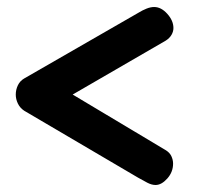

<svg xmlns="http://www.w3.org/2000/svg" viewBox="-20 -600 565 548"><path d="M424 -72Q413 -72 400.5 -78.5Q388 -85 374 -93L49 -284Q37 -292 31 -304.5Q25 -317 25 -330Q25 -344 31 -356.5Q37 -369 49 -376L374 -563Q387 -571 398.5 -575.5Q410 -580 420 -580Q440 -580 457.5 -560.5Q475 -541 475 -520Q475 -510 469.5 -500.5Q464 -491 453 -484L106 -283L99 -383L452 -172Q464 -165 469 -154.5Q474 -144 474 -133Q474 -109 457.5 -90.5Q441 -72 424 -72Z"/></svg>

Font: zvoove
Style: Bold
Weight: 700
Designer: Vernon Adams (Nunito) & Andrew Paglinawan (Quicksand)
Foundry: zvoove
Version: Version 3.006